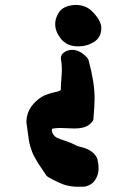

<svg xmlns="http://www.w3.org/2000/svg" viewBox="-20 -750 503 756"><path d="M378.9 -639.6Q378.9 -603.5 351.1 -585.4Q323.2 -567.4 287.1 -567.4Q243.2 -567.4 218.8 -598.6Q197.3 -626 197.3 -655.3Q197.3 -675.8 209 -696.3Q224.6 -726.6 273.4 -730.5H278.3Q313.5 -730.5 337.9 -710Q378.9 -670.9 378.9 -639.6ZM219.7 -519.5Q219.7 -520.5 219.7 -521.5Q219.7 -536.1 233.9 -544.9Q248 -553.7 263.7 -553.7Q295.9 -553.7 324.2 -521.5Q327.1 -518.6 329.1 -511.7Q352.5 -424.8 352.5 -364.3Q352.5 -335.9 347.7 -279.3Q346.7 -272.5 331.1 -258.8Q311.5 -244.1 273.4 -244.1Q264.6 -244.1 245.1 -245.1Q225.6 -246.1 216.8 -246.1Q200.2 -246.1 185.5 -243.2Q181.6 -234.4 187.5 -224.6Q193.4 -212.9 204.6 -207.5Q215.8 -202.1 238.8 -194.8Q261.7 -187.5 283.2 -175.8Q284.2 -174.8 303.7 -169.9Q323.2 -165 339.8 -153.8Q356.4 -142.6 364.3 -122.1V-119.1Q368.2 -104.5 368.2 -86.9Q368.2 -62.5 355 -42Q341.8 -21.5 316.4 -15.6Q306.6 -14.6 288.1 -14.6Q255.9 -14.6 231 -23.4Q206.1 -32.2 169.9 -52.7Q164.1 -56.6 162.1 -59.6Q158.2 -65.4 146 -83.5Q133.8 -101.6 130.4 -106.9Q127 -112.3 118.7 -127Q110.4 -141.6 106.9 -150.9Q103.5 -160.2 99.1 -174.3Q94.7 -188.5 92.8 -204.1Q84 -265.6 84 -268.6Q84 -316.4 121.1 -350.6Q141.6 -370.1 164.1 -377.9Q186.5 -385.7 200.7 -388.2Q214.8 -390.6 219.7 -396.5V-408.2Q219.7 -418 221.7 -439.9Q223.6 -461.9 223.6 -476.6Q223.6 -497.1 219.7 -519.5Z"/></svg>

Font: Essays1743
Style: Bold
Weight: 700
Designer: Based on the typeface in a 1743 English translation of the essays of Montaigne.  PostScript/TrueType font designed by Jo
Version: Version 002.100